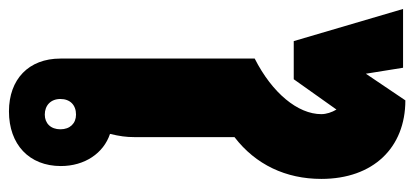

<svg xmlns="http://www.w3.org/2000/svg" viewBox="-304 -630 903 418"><g transform="rotate(90 147.0 -421.5)"><path d="M181 10C253 10 300 -34 300 -103C300 -155 272 -196 230 -210C235 -231 237 -245 237 -263V-481C297 -527 328 -593 328 -670C328 -783 260 -853 157 -853L99 -767L86 -848H-42L28 -610H111L177 -703C183 -693 187 -681 187 -670C187 -619 141 -563 66 -525V-102C66 -33 111 10 181 10ZM188 -68C168 -68 154 -81 154 -102C154 -123 167 -136 188 -136C207 -136 220 -123 220 -102C220 -81 207 -68 188 -68Z"/></g></svg>

Font: Noto Sans Thai Looped UI Narrow Black
Style: Regular
Weight: 900
Width: 4
Designer: Cadson Demak Team
Foundry: Cadson Demak Co., Ltd.
Version: Version 1.000